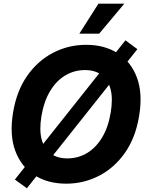

<svg xmlns="http://www.w3.org/2000/svg" viewBox="-20 -978 789 1033"><path d="M124.6 35 60 -12.1 654.9 -761.1 719.1 -713.5ZM336 10.2Q237.1 10.2 165.6 -35.3Q94 -80.7 62.2 -166.4Q30.4 -252.1 50.3 -372.7Q69.6 -489.6 126.8 -570.8Q184 -652 266.4 -694.4Q348.7 -736.9 443.5 -736.9Q542.1 -736.9 613.4 -691.6Q684.8 -646.2 716.7 -560.5Q748.7 -474.8 728.3 -353.1Q709.2 -236.7 652 -155.5Q594.7 -74.3 512.6 -32.1Q430.5 10.2 336 10.2ZM342.2 -125.8Q400.2 -125.8 448.2 -154.5Q496.2 -183.2 529.4 -238.4Q562.7 -293.6 575.7 -372.7Q588.1 -447.7 574.8 -498.3Q561.5 -549 526.2 -575Q490.9 -601 437.1 -601Q379.4 -601 331.2 -572.1Q282.9 -543.3 249.7 -488.1Q216.4 -432.9 202.9 -353.1Q190.7 -278.8 204.1 -228.1Q217.5 -177.4 253 -151.6Q288.6 -125.8 342.2 -125.8ZM406.9 -796.9 509.7 -958.4H648.9L513.6 -796.9Z"/></svg>

Font: Inter Tight
Style: Italic
Weight: 400
Italic angle: -9.39999°
Designer: Rasmus Andersson
Foundry: rsms
Version: Version 3.002